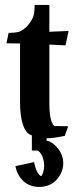

<svg xmlns="http://www.w3.org/2000/svg" viewBox="-20 -548 316 771"><path d="M107.9 -4.4Q85.4 -10.3 73 -44.9Q60.5 -79.6 60.5 -135.7V-373.5Q53.2 -374 5.9 -374L14.6 -416Q50.8 -416 64.5 -423.8Q96.2 -442.4 112.3 -478Q119.1 -494.1 119.1 -528.3H178.2V-420.4L255.4 -423.8L243.2 -365.7L178.2 -369.1V-135.7Q178.2 -84.5 186 -63.2Q193.8 -42 199.7 -42L253.9 -41L240.2 -2.4Q193.4 7.3 167 7.3V16.6Q190.9 21 212.4 47.9Q233.9 74.7 233.9 107.9Q233.9 144 207.5 173.3Q181.2 202.6 137.7 202.6Q99.6 202.6 74.2 179.4Q48.8 156.2 42 119.1L116.7 103Q125 141.1 137.2 153.3Q142.6 159.2 144.5 159.2Q147.9 159.2 153.3 144Q157.2 132.8 157.2 119.6Q157.2 83 138.7 62.5Q133.3 56.6 130.9 56.6H107.9Z"/></svg>

Font: Quaaykop
Style: Bold
Weight: 700
Designer: Tup Wanders
Foundry: Free font, DO NOT SELL
Version: Version 1.00;July 31, 2023;FontCreator 11.5.0.2430 64-bit